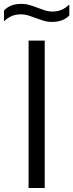

<svg xmlns="http://www.w3.org/2000/svg" viewBox="-59 -944 368 964"><path d="M84.5 0V-740H165.5V0ZM202 -834Q178.5 -834 157.8 -840.5Q137 -847 117.5 -854.5Q99.5 -861.5 82.2 -866.8Q65 -872 47 -872Q20 -872 0 -863.5Q-20 -855 -39 -837V-891.5Q-23 -908 -2 -916.2Q19 -924.5 48 -924.5Q71.5 -924.5 92.5 -918Q113.5 -911.5 132.5 -904Q150.5 -897 167.8 -891.5Q185 -886 203 -886Q230 -886 250.2 -894.8Q270.5 -903.5 289 -921.5V-866.5Q273.5 -850.5 252.2 -842.2Q231 -834 202 -834Z"/></svg>

Font: Encode Sans SC Condensed Thin
Style: Regular
Weight: 400
Version: Version 3.002